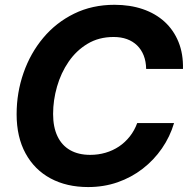

<svg xmlns="http://www.w3.org/2000/svg" viewBox="-20 -758 774 789"><path d="M342.3 10.7Q253.9 10.7 187.7 -24.9Q121.6 -60.5 85 -127.7Q48.3 -194.8 48.3 -288.6Q48.3 -377.4 76.7 -458.5Q105 -539.6 157.7 -602.5Q210.4 -665.5 284.7 -701.9Q358.9 -738.3 450.7 -738.3Q514.2 -738.3 566.7 -720.5Q619.1 -702.6 656.5 -668.5Q693.8 -634.3 713.6 -585.4Q733.4 -536.6 731.9 -474.6H580.6Q580.1 -505.4 570.6 -529.8Q561 -554.2 543.5 -571.3Q525.9 -588.4 501.7 -597.2Q477.5 -606 446.8 -606Q386.2 -606 339.8 -578.1Q293.5 -550.3 262 -504.4Q230.5 -458.5 214.4 -402.3Q198.2 -346.2 198.2 -289.6Q198.2 -235.8 216.1 -198.2Q233.9 -160.6 268.1 -141.1Q302.2 -121.6 350.6 -121.6Q383.8 -121.6 413.8 -130.4Q443.8 -139.2 469 -156Q494.1 -172.9 513.4 -197.3Q532.7 -221.7 543.9 -252.4H695.3Q678.7 -196.3 645.5 -148.2Q612.3 -100.1 566.2 -64.5Q520 -28.8 463.4 -9Q406.7 10.7 342.3 10.7Z"/></svg>

Font: Inter 24pt
Style: Bold Italic
Weight: 700
Italic angle: -9.3988°
Version: Version 4.001;git-66647c0bb